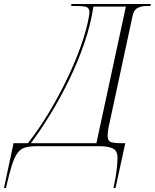

<svg xmlns="http://www.w3.org/2000/svg" viewBox="-113 -734 777 964"><path d="M-93 210 -45 -15H27Q82 -85 132 -168Q182 -251 223.5 -337.5Q265 -424 293 -503Q321 -582 332 -643Q334 -654 335.5 -665Q337 -676 335 -682Q332 -697 315 -700.5Q298 -704 268 -704H244L246 -714H644L642 -704H622Q599 -704 579 -694.5Q559 -685 553 -656L439 -126Q431 -93 428.5 -72Q426 -51 429 -40Q432 -23 449 -19Q466 -15 496 -15H516L467 210H457Q469 153 473 117Q477 81 477 58Q477 23 453.5 11.5Q430 0 386 0H72Q37 0 14 6.5Q-9 13 -24.5 33.5Q-40 54 -53.5 96Q-67 138 -83 210ZM42 -15H371L519 -701H356Q343 -613 311.5 -520.5Q280 -428 236 -337Q192 -246 142 -164Q92 -82 42 -15Z"/></svg>

Font: Noto Serif Display SemiCondensed ExtraLight
Style: Italic
Weight: 200
Width: 4
Italic angle: -12°
Designer: Monotype Design Team
Foundry: Monotype Imaging Inc.
Version: Version 2.009